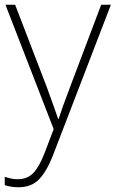

<svg xmlns="http://www.w3.org/2000/svg" viewBox="-23 -550 489 812"><path d="M0 -530H41L174 -184Q191 -138 203 -104Q215 -70 223 -47H225Q232 -69 244 -103Q256 -137 273 -181L405 -530H446L201 107Q175 174 142.5 208Q110 242 55 242Q25 242 -3 233V198Q11 202 23.5 205Q36 208 52 208Q92 208 117.5 182Q143 156 166 96L204 -4Z"/></svg>

Font: Noto Sans Thai ExtraLight
Style: Regular
Weight: 200
Designer: Monotype Design Team
Foundry: Monotype Imaging Inc.
Version: Version 2.001; ttfautohint (v1.8.4.7-5d5b)